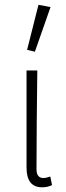

<svg xmlns="http://www.w3.org/2000/svg" viewBox="-20 -777 279 809"><path d="M94.2 -566.9 142.1 -756.8 192.9 -747.1 127 -559.1ZM157.2 12.2Q92.3 12.2 91.8 -69.8V-480H137.2Q134.3 -270 133.8 -64Q133.8 -26.9 163.1 -26.9Q174.3 -26.9 191.9 -33.2L199.2 2.9Q181.2 12.2 157.2 12.2Z"/></svg>

Font: SourceSansPro-Light
Style: Regular
Weight: 300
Designer: Paul D. Hunt
Foundry: Adobe Systems Incorporated
Version: Version 2.020;PS 2.0;hotconv 1.0.86;makeotf.lib2.5.63406